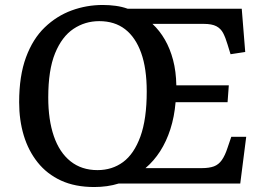

<svg xmlns="http://www.w3.org/2000/svg" viewBox="-20 -738 1047 772"><path d="M57 -327Q57 -433 84.5 -507.5Q112 -582 160 -628Q208 -674 268 -696Q328 -718 393 -718Q420 -718 445.5 -714.5Q471 -711 493 -703H952L966 -529L907 -520L895 -559Q887 -586 877.5 -604.5Q868 -623 850 -632.5Q832 -642 799 -642H593Q622 -615 643 -578.5Q664 -542 676 -496.5Q688 -451 689 -395H900L895 -327H686Q681 -268 665 -218.5Q649 -169 624 -130Q599 -91 565 -62H791Q821 -62 840 -69Q859 -76 872 -94.5Q885 -113 895 -144L910 -188H970L946 0H457Q435 7 410 10.5Q385 14 359 14Q282 14 225.5 -12Q169 -38 131.5 -85Q94 -132 75.5 -193.5Q57 -255 57 -327ZM174 -346Q174 -256 196.5 -190.5Q219 -125 263.5 -89.5Q308 -54 372 -54Q431 -54 475 -86.5Q519 -119 544.5 -189Q570 -259 570 -370Q570 -463 547.5 -525.5Q525 -588 483 -620.5Q441 -653 379 -653Q322 -653 275.5 -622Q229 -591 201.5 -524Q174 -457 174 -346Z"/></svg>

Font: Literata 18pt Medium
Style: Italic
Weight: 500
Italic angle: -2°
Designer: Latin by Veronika Burian and Jose Scaglione. Greek by Irene Vlachou. Cyrillic by Vera Evstafieva
Foundry: TypeTogether
Version: Version 3.103;gftools[0.9.29]